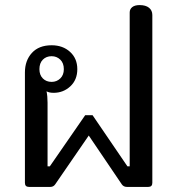

<svg xmlns="http://www.w3.org/2000/svg" viewBox="-20 -735 699 755"><path d="M94 0Q78 0 78 -16V-450Q78 -497 105.5 -527Q133 -557 183 -557Q227 -557 255.5 -531Q284 -505 284 -463Q284 -421 256.5 -395.5Q229 -370 191 -370Q173 -370 163 -376Q167 -357 167 -331V-81H176L315 -282H344L481 -81H490V-686Q490 -699 500 -707Q510 -715 529 -715Q553 -715 566 -704.5Q579 -694 579 -676V-16Q579 0 563 0H479Q466 0 459 -10L329 -202L197 -10Q190 0 178 0ZM231 -463Q231 -487 217 -500.5Q203 -514 183 -514Q162 -514 148.5 -500.5Q135 -487 135 -463Q135 -440 148.5 -426.5Q162 -413 183 -413Q203 -413 217 -426.5Q231 -440 231 -463Z"/></svg>

Font: Maitree Medium
Style: Regular
Weight: 500
Designer: CadsonDemak Team
Foundry: CadsonDemak
Version: Version 1.010